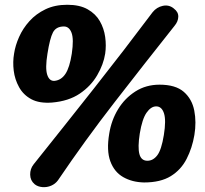

<svg xmlns="http://www.w3.org/2000/svg" viewBox="-20 -730 861 805"><path d="M126 43 125 42Q107 27 106.5 2.5Q106 -22 121 -41Q249 -201 374.5 -360Q500 -519 620 -679Q637 -700 662.5 -705.5Q688 -711 708 -695L709 -694Q728 -680 727.5 -660Q727 -640 712 -622Q585 -462 460.5 -301.5Q336 -141 223 26Q212 41 194.5 48.5Q177 56 158 54.5Q139 53 126 43ZM198 -300Q145 -296 111.5 -314Q78 -332 60 -364.5Q42 -397 37.5 -434Q33 -471 39 -505Q44 -539 60 -575Q76 -611 103.5 -641.5Q131 -672 170.5 -691Q210 -710 262 -710Q314 -710 347.5 -691Q381 -672 398.5 -641.5Q416 -611 421 -575Q426 -539 421 -505Q414 -460 387.5 -414.5Q361 -369 314.5 -337.5Q268 -306 198 -300ZM209 -391Q237 -394 254.5 -420.5Q272 -447 281 -505Q290 -566 280 -592.5Q270 -619 248 -619Q215 -619 202 -594Q189 -569 179 -505Q169 -444 178 -416.5Q187 -389 209 -391ZM584 35Q534 34 496.5 12.5Q459 -9 442.5 -54Q426 -99 438 -170Q447 -226 475 -272Q503 -318 547.5 -346.5Q592 -375 649 -375Q716 -375 750.5 -345Q785 -315 794.5 -266.5Q804 -218 795 -164Q786 -110 762.5 -64Q739 -18 696 8.5Q653 35 584 35ZM598 -56Q622 -56 639.5 -79Q657 -102 667 -164Q677 -226 667.5 -255Q658 -284 635 -284Q613 -284 594.5 -257.5Q576 -231 566 -170Q557 -112 564.5 -84Q572 -56 598 -56Z"/></svg>

Font: Winky Sans
Style: Bold Italic
Weight: 700
Italic angle: -8.97852°
Designer: Simon Atzbach
Foundry: typofactur
Version: Version 1.205